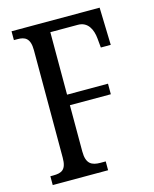

<svg xmlns="http://www.w3.org/2000/svg" viewBox="-109 -788 692 861"><g transform="rotate(-15 237.0 -357.0)"><path d="M28 0H285V-41H261C221 -41 195 -53 195 -111V-326H385V-375H195V-665H323C369 -665 388 -626 392 -583L396 -540H442L437 -714H28V-673H45C79 -673 103 -662 103 -606V-107C103 -51 81 -41 41 -41H28Z"/></g></svg>

Font: Noto Serif Myanmar ExtCond
Style: Regular
Weight: 400
Width: 2
Designer: Ben Mitchell and the Monotype Design Team
Foundry: Monotype Imaging Inc.
Version: Version 2.106